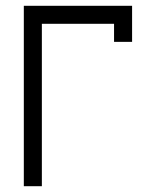

<svg xmlns="http://www.w3.org/2000/svg" viewBox="-20 -645 540 665"><path d="M62.5 -625Q62.5 -625 62.5 0H125V-562.5H375V-500H437.5Q437.5 -500 437.5 -625Z"/></svg>

Font: Unifont
Style: Regular
Weight: 500
Version: Version 13.0.05